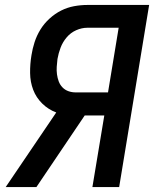

<svg xmlns="http://www.w3.org/2000/svg" viewBox="-20 -755 640 775"><path d="M353 0 401 -289H322L127 0H3L207 -301Q175 -313 150.5 -337Q126 -361 114 -392.5Q102 -424 101.5 -460Q101 -496 107 -532Q111 -558 119.5 -584.5Q128 -611 143 -635.5Q158 -660 180 -680Q202 -700 227 -712.5Q252 -725 279 -730Q306 -735 333 -735H582L461 0ZM286 -382H416L459 -643H333Q310 -643 287.5 -633Q265 -623 249 -604Q233 -585 224.5 -562.5Q216 -540 212 -517Q210 -501 209 -485.5Q208 -470 210 -455Q212 -440 217 -426.5Q222 -413 232 -402.5Q242 -392 256 -387Q270 -382 286 -382Z"/></svg>

Font: Iosevka Aile Semibold Oblique
Style: Regular
Weight: 600
Italic angle: -9°
Designer: Belleve Invis
Foundry: Belleve Invis
Version: Version 31.1.0; ttfautohint (v1.8.4)